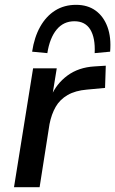

<svg xmlns="http://www.w3.org/2000/svg" viewBox="-20 -775 477 795"><path d="M38 0 117 -492H215L196 -375H191Q213 -428 259 -462Q305 -496 371 -500L418 -503L415 -411L340 -404Q292 -400 260 -381.5Q228 -363 210.5 -332.5Q193 -302 185 -261L144 0ZM176 -555 113 -561Q122 -621 146.5 -664.5Q171 -708 208.5 -731.5Q246 -755 295 -755Q343 -755 376 -731Q409 -707 425 -663.5Q441 -620 436 -561L372 -555Q375 -618 354 -652.5Q333 -687 288 -687Q243 -687 214.5 -652.5Q186 -618 176 -555Z"/></svg>

Font: Nunito Sans 10pt SemiBold
Style: Italic
Weight: 600
Italic angle: -9°
Designer: Vernon Adams
Foundry: Vernon Adams
Version: Version 3.101;gftools[0.9.27]